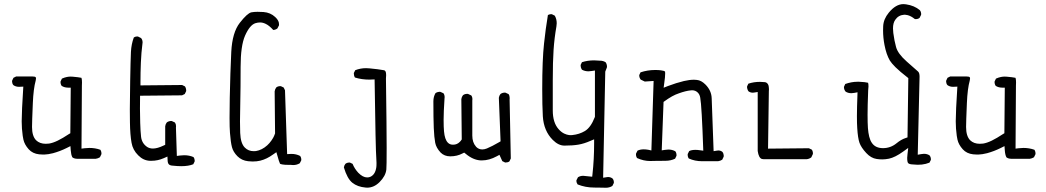

<svg xmlns="http://www.w3.org/2000/svg" viewBox="-20 -784 5040 925"><path d="M71.8 -365.7Q74.7 -365.7 92.3 -366.7Q84.5 -246.6 84.5 -199.2Q84.5 -165 89.4 -129.9Q91.3 -119.6 92.8 -111.3Q98.1 -87.4 118.2 -64.9Q137.2 -43.9 168.5 -40.5Q178.2 -39.6 183.8 -39.6Q189.5 -39.6 195.8 -39.6Q202.1 -39.6 213.1 -41.3Q224.1 -43 235.4 -45.9Q269.5 -55.2 301.8 -71.3L319.3 -80.1L320.8 -60.5Q322.3 -38.6 328.1 -27.3Q328.6 -26.4 330.1 -24.9Q331.5 -23.4 336.9 -21.5Q342.3 -19.5 351.1 -19H441.4Q452.1 -20.5 461.4 -26.4L468.3 -40.5Q468.8 -42 468.8 -43.5Q468.8 -54.7 463.4 -62.5Q439 -71.3 410.6 -71.3Q399.4 -71.3 387.2 -69.8L372.6 -67.9L374.5 -371.1Q375 -378.9 375 -386.5Q375 -394 374.5 -397.9Q374 -401.9 373.8 -403.1Q373.5 -404.3 373.3 -405.3Q373 -406.2 373 -406.7Q372.6 -408.2 372.1 -409.2Q358.4 -412.1 329.6 -414.6Q325.7 -415 319.1 -415Q312.5 -415 302 -413.1Q291.5 -411.1 278.3 -405.3L272 -392.1Q271.5 -390.6 271.5 -389.6Q271.5 -377.9 277.3 -370.1Q291 -361.8 307.6 -361.8H320.8L318.8 -142.1L313 -138.7Q282.2 -118.2 258.5 -106.7Q234.9 -95.2 216.3 -92.3Q208 -91.3 200.2 -91.3Q171.4 -91.3 153.8 -108.4Q134.3 -128.4 134.3 -172.4Q134.3 -196.3 138.2 -287.6Q141.1 -356.4 151.9 -395.5Q153.3 -401.9 153.3 -404.5Q153.3 -407.2 153.3 -408.2Q152.8 -411.1 151.9 -412.1Q148.4 -415.5 137.2 -415.5Q136.2 -415.5 135.3 -415.5H134.8H57.6L44.9 -409.2L38.6 -396Q38.1 -394.5 38.1 -391.1Q38.1 -387.7 39.6 -382.8Q41 -377.9 44.4 -374Q55.7 -365.7 71.8 -365.7Z M853 16.6Q888.7 16.6 911.1 7.3L917.5 -5.4Q918 -6.8 918 -10Q918 -13.2 916.7 -18.1Q915.5 -22.9 912.1 -27.3Q892.1 -36.1 867.2 -36.1Q857.4 -36.1 846.7 -34.7L832 -32.7L827.6 -169.4Q828.1 -172.9 828.1 -176.3Q828.1 -186 822.8 -193.8L808.1 -200.7Q806.6 -201.2 805.7 -201.2Q793 -201.2 783.7 -194.3Q777.3 -186.5 775.9 -175.8V-86.4L768.6 -83Q738.3 -68.4 716.8 -68.4Q701.2 -68.4 689.5 -75.7Q663.6 -92.8 659.7 -124.5Q656.7 -150.4 655.5 -191.9Q654.3 -233.4 654.3 -260.5Q654.3 -287.6 654.8 -322.8L856.9 -324.7L870.1 -331.1L876.5 -344.2Q877 -345.7 877 -346.7Q877 -358.9 871.1 -367.7L857.4 -374.5L656.7 -372.6V-385.7Q656.7 -435.1 658.7 -482.7Q660.6 -530.3 666.5 -575.7Q667 -577.6 667 -581.3Q667 -585 665.5 -590.1Q664.1 -595.2 659.7 -600.6L645 -607.9Q643.6 -608.4 640.4 -608.4Q637.2 -608.4 632.8 -607.2Q628.4 -606 624.5 -603Q612.8 -571.3 610.8 -534.2Q608.9 -492.7 607.2 -395.3Q605.5 -297.9 605.5 -257.3Q605.5 -216.8 606 -195.3Q606.9 -133.3 613.8 -96.2Q619.6 -61.5 646 -35.6Q670.4 -10.7 702.1 -9.3Q706.1 -9.3 710 -9.3Q740.2 -9.3 769 -22L786.6 -29.8L787.6 -10.3Q788.1 2.4 793.9 8.1Q799.8 13.7 813.5 14.2Q835.4 16.6 853 16.6Z M1392.1 11.2Q1410.2 11.2 1424.3 2.4L1431.2 -11.2Q1431.6 -12.7 1431.6 -13.7Q1431.6 -25.4 1425.8 -32.7Q1407.2 -42.5 1383.8 -42.5Q1380.4 -42.5 1363.3 -41.5L1353 -349.1L1346.7 -362.3L1333.5 -368.7Q1332 -369.1 1328.6 -369.1Q1325.2 -369.1 1320.3 -367.7Q1315.4 -366.2 1311 -362.8Q1304.7 -354.5 1303.2 -343.8L1305.2 -141.1Q1300.3 -127.4 1295.7 -119.6Q1291 -111.8 1287.6 -106.9Q1278.8 -94.2 1267.6 -84Q1242.2 -61 1212.9 -56.2Q1207.5 -55.7 1202.1 -55.7Q1176.8 -55.7 1159.7 -72.8Q1139.2 -92.8 1137.2 -143.6Q1136.2 -166.5 1136.2 -199.2Q1136.2 -231.9 1137.7 -295.2Q1139.2 -358.4 1139.2 -460.9Q1139.2 -563.5 1160.6 -612.3Q1183.6 -664.1 1210.9 -672.4Q1222.2 -675.8 1232.9 -675.8Q1246.6 -675.8 1260.3 -668.9Q1276.9 -661.1 1296.4 -639.6Q1307.6 -640.1 1316.4 -647L1324.2 -662.1Q1324.2 -664.1 1324.2 -667.2Q1324.2 -670.4 1323.2 -675.8Q1319.8 -689 1305.7 -702.1Q1282.7 -723.6 1249.5 -726.1Q1235.8 -727.1 1220.5 -727.1Q1205.1 -727.1 1190.9 -724.6Q1171.4 -720.2 1135.3 -674.1Q1099.1 -627.9 1094.2 -534.2Q1089.4 -436 1086.9 -312.5Q1085.9 -261.2 1085.9 -215.8Q1085.9 -170.4 1087.9 -144Q1091.3 -99.1 1097.4 -75.4Q1103.5 -51.8 1124 -31.2Q1144.5 -10.7 1175.3 -7.3Q1186 -5.9 1196.8 -5.9Q1217.8 -5.9 1234.1 -10Q1250.5 -14.2 1265.4 -21.5Q1280.3 -28.8 1295.9 -40L1311.5 -50.8Q1319.8 -20.5 1323.2 -10.7Q1326.7 -1 1329.1 4.9Q1332 6.8 1341.6 8.5Q1351.1 10.3 1372.1 10.3Q1376 10.3 1380.4 10.3Q1386.7 11.2 1392.1 11.2Z M1749 120.1Q1781.7 120.1 1808.6 93.3Q1837.9 64 1841.3 32.7Q1842.8 18.6 1842.8 -71.5Q1842.8 -161.6 1839.4 -405.8Q1840.3 -415 1840.3 -421.9Q1840.3 -428.7 1839.6 -432.6Q1838.9 -436.5 1837.9 -438.5Q1835.4 -444.8 1829.1 -445.8Q1802.7 -450.7 1760.7 -454.6Q1752.4 -455.6 1743.7 -455.6Q1716.3 -455.6 1691.4 -445.8L1685.1 -433.1Q1684.6 -431.6 1684.6 -430.7Q1684.6 -419.4 1689.9 -410.6Q1722.2 -400.4 1759.3 -400.4Q1765.1 -400.4 1784.7 -401.4Q1789.6 -59.1 1793 -19.5Q1793.9 -6.8 1793.9 0.7Q1793.9 8.3 1793.7 12.7Q1793.5 17.1 1793 21.5Q1792.5 25.9 1791.5 29.8Q1787.6 48.3 1776.9 59.1Q1765.1 70.8 1749 70.8Q1728 70.8 1706.1 48.3Q1688 28.8 1678.7 5.4L1666.5 -0.5Q1665 -1 1664.1 -1Q1651.9 -1 1644 5.4Q1638.2 12.7 1636.7 22.5Q1652.8 76.7 1677.5 96.4Q1702.1 116.2 1741.2 119.6Q1745.1 120.1 1749 120.1Z M2415 -1Q2426.3 -1 2434.1 -6.3L2440.9 -20.5L2435.1 -306.2Q2435.5 -309.6 2435.5 -311.5Q2435.5 -322.8 2430.2 -330.6L2415.5 -337.4Q2414.1 -337.9 2413.1 -337.9Q2400.4 -337.9 2391.1 -331.1Q2384.8 -323.2 2383.3 -313L2391.6 -103L2384.8 -99.1Q2350.6 -79.1 2325.7 -68.8Q2314 -64 2303.7 -64Q2286.6 -64 2274.4 -76.2L2272.9 -78.1Q2255.4 -97.7 2255.4 -130.9V-300.3Q2255.9 -303.7 2255.9 -305.7Q2255.9 -316.9 2250.5 -324.2L2234.9 -331.5Q2233.4 -332 2230 -332Q2226.6 -332 2220.9 -330.6Q2215.3 -329.1 2210.4 -325.2Q2204.1 -317.4 2202.6 -306.6L2204.6 -112.3Q2199.2 -104 2195.3 -100.6Q2182.1 -86.9 2163.1 -86.9Q2159.7 -86.9 2155.8 -87.4Q2145.5 -88.9 2137.7 -96.7Q2122.6 -111.8 2119.1 -151.4Q2117.2 -170.9 2117.2 -207.5Q2117.2 -244.1 2121.6 -310.5Q2122.1 -313.5 2122.1 -315.4Q2122.1 -326.7 2116.7 -334.5L2102.1 -341.3Q2100.6 -341.8 2097.2 -341.8Q2093.8 -341.8 2088.6 -340.3Q2083.5 -338.9 2078.1 -335.4Q2067.9 -317.9 2067.9 -295.9Q2067.9 -212.4 2069.8 -167Q2071.8 -121.6 2076.7 -96.2Q2081.1 -72.3 2103 -48.8Q2121.1 -30.8 2149.4 -30.8Q2182.1 -30.8 2208.5 -44.9L2216.3 -48.8L2223.1 -43.5Q2258.8 -13.2 2295.9 -11.2Q2298.8 -11.2 2301.8 -11.2Q2336.9 -11.2 2373.5 -31.2L2386.2 -38.1L2399.9 -7.8L2412.6 -1.5Q2414.1 -1 2415 -1Z M2842.8 119.6Q2868.7 119.6 2882.6 120.1Q2896.5 120.6 2897.9 120.6Q2916.5 120.6 2930.2 111.8L2937 98.1Q2937.5 96.7 2937.5 95.7Q2937.5 83.5 2931.2 76.2Q2921.9 68.8 2909.2 68.8Q2905.8 68.8 2901.4 69.8L2885.7 72.3L2896 -439L2903.8 -459Q2904.3 -460.4 2904.3 -461.9Q2904.3 -474.6 2897.9 -483.9Q2886.2 -491.7 2870.1 -491.7H2869.1Q2855 -493.2 2842.3 -493.2Q2811 -493.2 2783.7 -484.4L2777.8 -472.2Q2777.3 -470.7 2777.3 -467.3Q2777.3 -463.9 2778.8 -458.7Q2780.3 -453.6 2783.7 -448.2Q2797.9 -440.4 2814.9 -440.4Q2822.3 -440.4 2830.6 -441.9L2846.2 -444.3V-221.2L2845.2 -218.8Q2826.2 -169.9 2797.9 -152.8Q2771 -136.7 2737.3 -133.3Q2733.4 -132.8 2730 -132.8Q2726.6 -132.8 2721.7 -133.3Q2716.8 -133.8 2710.4 -135.7Q2704.1 -137.7 2697.8 -140.6Q2683.1 -147.9 2670.9 -162.1Q2643.1 -193.4 2643.1 -252V-396.5Q2643.1 -487.8 2647 -544.4Q2650.9 -601.1 2660.6 -656.2Q2662.1 -665 2662.1 -671.9Q2662.1 -692.4 2652.8 -708.5L2639.2 -715.3Q2637.7 -715.8 2635.7 -715.8Q2633.8 -715.8 2630.9 -715.3Q2624.5 -714.4 2619.6 -711.4Q2608.4 -644 2601.1 -575.2Q2592.3 -495.6 2592.3 -355.5Q2592.3 -275.4 2595.2 -223.6Q2599.6 -153.3 2643.1 -109.9Q2670.4 -82.5 2699.2 -82.5Q2739.3 -82.5 2766.6 -87.2Q2793.9 -91.8 2823.7 -105L2842.3 -112.8V-92.8Q2842.3 -17.1 2834.5 54.2L2833 67.4L2799.8 64Q2794.4 63 2789.6 63Q2775.9 63 2764.6 69.8L2757.3 84Q2756.8 85 2756.8 88.1Q2756.8 91.3 2758.3 95.7Q2759.8 100.1 2762.7 104.5Q2800.3 119.6 2842.8 119.6Z M3466.3 -28.8Q3466.8 -30.3 3466.8 -33.9Q3466.8 -37.6 3465.3 -42.7Q3463.9 -47.9 3460.4 -52.2Q3452.1 -59.1 3440.4 -59.1Q3437 -59.1 3432.6 -58.1L3418 -55.7Q3409.7 -272 3408.7 -310.1Q3407.7 -347.7 3378.4 -377Q3358.4 -397 3337.4 -398.9Q3331.1 -399.9 3323.7 -399.9Q3301.8 -399.9 3274.9 -393.6Q3238.3 -384.8 3198.2 -369.6L3177.2 -361.3L3180.2 -383.8Q3184.6 -413.6 3184.6 -430.2Q3184.6 -435.1 3184.1 -439Q3179.7 -443.4 3163.6 -445.3Q3151.9 -446.8 3136.7 -446.8Q3099.6 -446.8 3065.9 -435.5L3060.1 -423.3Q3059.6 -422.4 3059.6 -421.4Q3059.6 -409.7 3066.9 -400.4L3086.4 -391.1L3128.9 -394L3118.2 -59.1L3103 -62.5Q3091.3 -64.5 3081.1 -64.5Q3064 -64.5 3051.3 -58.1L3044.4 -44.4Q3043.9 -43 3043.9 -41.5Q3043.9 -29.8 3049.3 -22.5Q3080.6 -8.3 3112.3 -8.3Q3114.3 -8.3 3134.3 -8.8Q3154.3 -9.3 3185.5 -9.3Q3211.4 -9.3 3232.4 -19.5L3238.8 -32.7Q3239.3 -34.2 3239.3 -35.6Q3239.3 -47.9 3233.4 -55.2Q3218.8 -63.5 3200.2 -63.5Q3192.4 -63.5 3183.6 -62L3168 -59.6L3176.8 -293Q3200.2 -310.1 3217.3 -319.6Q3234.4 -329.1 3251 -334.5Q3283.2 -346.2 3307.6 -348.6Q3311 -349.1 3314 -349.1Q3330.6 -349.1 3341.8 -337.9Q3351.1 -328.6 3353.5 -313.5Q3360.8 -275.4 3368.2 -58.1L3352.5 -60.1Q3340.8 -62 3330.6 -62Q3311.5 -62 3300.3 -56.2L3293.5 -42.5Q3293 -41 3293 -39.6Q3293 -27.8 3298.3 -20.5Q3327.6 -7.3 3362.3 -7.3H3439.5Q3450.2 -8.8 3459.5 -14.6Z M3658.2 -17.1H3867.2Q3879.4 -18.6 3888.7 -25.9L3896 -41.5Q3896.5 -43 3896.5 -43.9Q3896.5 -55.2 3891.1 -63L3877 -69.8L3680.2 -67.9L3684.1 -345.7Q3684.6 -350.1 3684.6 -352.8Q3684.6 -355.5 3684.3 -358.9Q3684.1 -362.3 3683.6 -366.2Q3683.1 -370.1 3682.1 -373.5Q3679.7 -379.4 3676 -383.1Q3672.4 -386.7 3666 -388.2Q3652.8 -389.6 3641.1 -389.6Q3611.3 -389.6 3585.4 -380.9L3579.6 -368.7Q3579.1 -367.2 3579.1 -365.5Q3579.1 -363.8 3579.3 -361.1Q3579.6 -358.4 3580.6 -355.5Q3582 -349.6 3585.9 -344.2Q3595.2 -337.4 3606.9 -337.4Q3610.8 -337.4 3615.2 -338.4L3630.4 -340.8V-56.6Q3635.3 -22.5 3650.9 -18.1Q3654.3 -17.1 3658.2 -17.1Z M4378.9 8.3Q4423.8 13.7 4458 -0.5L4464.4 -13.2Q4464.8 -14.6 4464.8 -15.6Q4464.8 -27.3 4458.5 -35.2Q4447.3 -43 4431.2 -43Q4424.8 -43 4417.5 -41.5L4401.4 -38.6L4410.2 -414.6Q4410.2 -433.1 4402.8 -439.5Q4388.7 -452.1 4348.6 -487.3Q4305.7 -524.9 4296.9 -557.6Q4288.6 -587.4 4283.7 -625Q4282.2 -636.7 4282.2 -647Q4282.2 -673.3 4293 -688.5Q4308.1 -710.9 4335 -712.9Q4336.9 -712.9 4341.3 -712.9Q4345.7 -712.9 4353.5 -710.9Q4369.6 -706.5 4387.2 -692.4Q4389.6 -691.9 4392.1 -691.9Q4402.8 -691.9 4410.2 -697.8L4417.5 -712.4Q4418 -713.9 4418 -717.3Q4418 -720.7 4416.5 -725.6Q4415 -730.5 4411.6 -734.9Q4385.3 -757.3 4344.7 -763.2Q4338.9 -764.2 4332.5 -764.2Q4295.4 -764.2 4261.7 -722.7Q4236.8 -692.4 4234.9 -658.2Q4234.4 -647.9 4234.4 -636.7Q4234.4 -603 4241.2 -567.4Q4250 -521.5 4267.1 -492.2Q4274.9 -479.5 4294.4 -460Q4314 -440.4 4356 -407.7L4352.1 -122.1L4343.3 -119.1Q4321.8 -112.3 4299.3 -93.8Q4270.5 -70.3 4234.1 -70.3Q4197.8 -70.3 4180.7 -95.2Q4172.4 -106.9 4167.7 -125.5Q4163.1 -144 4161.4 -167.2Q4159.7 -190.4 4159.7 -231.7Q4159.7 -272.9 4162.6 -348.6Q4164.1 -361.3 4164.1 -367.7Q4164.1 -379.9 4162.1 -385.3Q4149.9 -388.7 4118.7 -390.1Q4114.7 -390.1 4110.8 -390.1Q4082.5 -390.1 4052.2 -379.4L4046.4 -366.7Q4045.9 -365.7 4045.9 -364.7Q4045.9 -352.5 4053.7 -342.8Q4065.4 -335 4081.5 -335Q4087.9 -335 4095.2 -336.4L4111.3 -339.4Q4108.4 -261.7 4108.4 -224.9Q4108.4 -188 4109.9 -167Q4112.8 -118.7 4120.8 -95.9Q4128.9 -73.2 4153.3 -46.9Q4176.3 -22 4203.6 -18.1Q4215.8 -16.1 4230.7 -16.1Q4245.6 -16.1 4262.7 -19.5Q4292.5 -25.9 4331.1 -53.7L4355.5 -71.3L4352.1 -41.5Q4350.6 -29.8 4350.6 -23.9Q4350.6 -2.4 4355.5 2Q4360.8 7.8 4378.9 8.3Z M4571.8 -365.7Q4574.7 -365.7 4592.3 -366.7Q4584.5 -246.6 4584.5 -199.2Q4584.5 -165 4589.4 -129.9Q4591.3 -119.6 4592.8 -111.3Q4598.1 -87.4 4618.2 -64.9Q4637.2 -43.9 4668.5 -40.5Q4678.2 -39.6 4683.8 -39.6Q4689.5 -39.6 4695.8 -39.6Q4702.1 -39.6 4713.1 -41.3Q4724.1 -43 4735.4 -45.9Q4769.5 -55.2 4801.8 -71.3L4819.3 -80.1L4820.8 -60.5Q4822.3 -38.6 4828.1 -27.3Q4828.6 -26.4 4830.1 -24.9Q4831.5 -23.4 4836.9 -21.5Q4842.3 -19.5 4851.1 -19H4941.4Q4952.1 -20.5 4961.4 -26.4L4968.3 -40.5Q4968.8 -42 4968.8 -43.5Q4968.8 -54.7 4963.4 -62.5Q4939 -71.3 4910.6 -71.3Q4899.4 -71.3 4887.2 -69.8L4872.6 -67.9L4874.5 -371.1Q4875 -378.9 4875 -386.5Q4875 -394 4874.5 -397.9Q4874 -401.9 4873.8 -403.1Q4873.5 -404.3 4873.3 -405.3Q4873 -406.2 4873 -406.7Q4872.6 -408.2 4872.1 -409.2Q4858.4 -412.1 4829.6 -414.6Q4825.7 -415 4819.1 -415Q4812.5 -415 4802 -413.1Q4791.5 -411.1 4778.3 -405.3L4772 -392.1Q4771.5 -390.6 4771.5 -389.6Q4771.5 -377.9 4777.3 -370.1Q4791 -361.8 4807.6 -361.8H4820.8L4818.8 -142.1L4813 -138.7Q4782.2 -118.2 4758.5 -106.7Q4734.9 -95.2 4716.3 -92.3Q4708 -91.3 4700.2 -91.3Q4671.4 -91.3 4653.8 -108.4Q4634.3 -128.4 4634.3 -172.4Q4634.3 -196.3 4638.2 -287.6Q4641.1 -356.4 4651.9 -395.5Q4653.3 -401.9 4653.3 -404.5Q4653.3 -407.2 4653.3 -408.2Q4652.8 -411.1 4651.9 -412.1Q4648.4 -415.5 4637.2 -415.5Q4636.2 -415.5 4635.3 -415.5H4634.8H4557.6L4544.9 -409.2L4538.6 -396Q4538.1 -394.5 4538.1 -391.1Q4538.1 -387.7 4539.6 -382.8Q4541 -377.9 4544.4 -374Q4555.7 -365.7 4571.8 -365.7Z"/></svg>

Font: NaikaiFont
Style: ExtraLight
Weight: 200
Version: Version 1.89